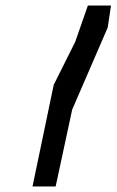

<svg xmlns="http://www.w3.org/2000/svg" viewBox="-20 -822 423 697"><path d="M175 -514 98 -145H182L242 -424L371 -722L383 -802H299L253 -670Z"/></svg>

Font: bitstorm
Style: ulcnobl
Weight: 400
Version: Version 0.2